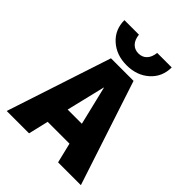

<svg xmlns="http://www.w3.org/2000/svg" viewBox="-263 -1116 1263 1263"><g transform="rotate(45 368.0 -485.0)"><path d="M148 -970H283Q288 -926 310.5 -903Q333 -880 368 -880Q403 -880 425.5 -903Q448 -926 453 -970H588Q588 -882 525.5 -826Q463 -770 368 -770Q273 -770 210.5 -826Q148 -882 148 -970ZM300 -290H432L367 -560H365ZM264 -140 231 0H23L263 -730H473L713 0H501L467 -140Z"/></g></svg>

Font: M PLUS 1p Black
Style: Regular
Weight: 900
Version: Version 1.061